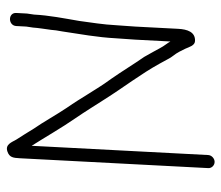

<svg xmlns="http://www.w3.org/2000/svg" viewBox="-64 -592 660 573"><g transform="rotate(-90 266.5 -306.0)"><path d="M89.8 -15 117.4 -542C141.1 -504.9 171.8 -451.5 198.6 -413C218.3 -384.4 238.7 -351.2 256.9 -323C291.6 -267.9 331.7 -216.3 362.9 -159.5C369.7 -147 369.7 -147 375.2 -137C382.7 -121.4 390.8 -115.8 398.3 -101L407.3 -83C412.1 -72.5 416.2 -55.2 429.9 -54.5C457.2 -53.1 465.1 -77.6 466.5 -105L473.2 -233C473.9 -247 475.2 -265.3 477.1 -288C479.4 -331.3 485 -361.7 490 -400C497.7 -444.9 506.7 -489.8 509 -535C510 -541 511.1 -548 512.1 -556L513.8 -588C515.1 -613.3 476.1 -612.6 474.8 -588L473.2 -558C472.2 -550.7 471.2 -544 470.2 -538C469.5 -524.2 465.2 -497.8 463.4 -484C462.9 -475.3 461.3 -464 458.6 -450C450.8 -397.1 441.2 -347.6 438.1 -289C436.3 -265.7 434.9 -247 434.2 -233L428.7 -128C425.7 -133.3 422.7 -137.8 419.9 -141.5C411.6 -152.3 405.2 -166.3 397.4 -180C390.1 -193 390.1 -193 382.8 -206C360.6 -237.8 340.1 -271.9 317 -305C286.3 -346.6 261.3 -393.5 230.9 -437C213 -463.1 186.1 -511 169 -535C156.8 -554.2 147.4 -570.8 135.8 -588C127.9 -601.6 121.6 -621.4 100.7 -614.5C82.4 -608.5 81.3 -596.8 80.2 -577L50.8 -15C50.2 -4.7 59.1 4 69.3 4C79.4 4 89.2 -4.7 89.8 -15Z"/></g></svg>

Font: Just Breathe
Style: Obl1
Weight: 400
Foundry: Cannot Into Space Fonts
Version: Version 0.72